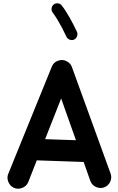

<svg xmlns="http://www.w3.org/2000/svg" viewBox="-20 -1070 712 1159"><path d="M63.5 63.5Q39.6 52.2 29.8 26.6Q20 1 30.8 -22.9L293.5 -669.4Q304.7 -695.3 332.5 -704.3Q360.4 -713.4 384.3 -699.2Q405.3 -688 413.6 -666.5L647 -23.9Q656.7 1 645.8 25.9Q634.8 50.8 610.4 60.5Q585.4 69.8 560.5 59.1Q535.6 48.3 525.9 23.9L484.9 -92.3L202.1 -102.1L149.9 30.8Q139.2 54.7 113.5 64.5Q87.9 74.2 63.5 63.5ZM349.1 -475.6 252.4 -230 438.5 -223.6ZM304.2 -1043Q314.9 -1051.3 329.6 -1049.8Q344.2 -1048.3 352.5 -1037.1Q377 -1005.9 401.9 -961.2Q426.8 -916.5 444.8 -877.4Q450.2 -864.7 444.8 -850.6Q439.5 -836.4 427.2 -831.1Q414.6 -825.2 400.6 -830.6Q386.7 -835.9 380.9 -848.6Q370.1 -872.6 355.5 -900.1Q340.8 -927.7 325.7 -952.9Q310.5 -978 297.9 -994.1Q289.6 -1005.4 291.5 -1019.8Q293.5 -1034.2 304.2 -1043Z"/></svg>

Font: Mikhak-DS2-FD Bold
Style: Regular
Weight: 700
Designer: Amin Abedi
Version: Version 3.4